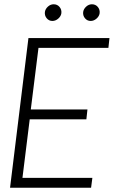

<svg xmlns="http://www.w3.org/2000/svg" viewBox="-20 -878 532 898"><path d="M406 0H27L113 -700H492L487 -654H160L124 -366H389L384 -320H119L85 -46H412ZM225 -780Q209 -780 198.5 -792.5Q188 -805 190 -822Q192 -836 204 -847Q216 -858 231 -858Q248 -858 258.5 -845.5Q269 -833 267 -816Q265 -802 252.5 -791Q240 -780 225 -780ZM404 -780Q388 -780 377.5 -792.5Q367 -805 369 -822Q371 -836 383 -847Q395 -858 410 -858Q427 -858 437.5 -845.5Q448 -833 446 -816Q444 -802 431.5 -791Q419 -780 404 -780Z"/></svg>

Font: Kulim Park ExtraLight
Style: Italic
Weight: 275
Italic angle: -8°
Designer: Noponies / Dale Sattler
Foundry: Noponies
Version: Version 1.000; ttfautohint (v1.8.3)